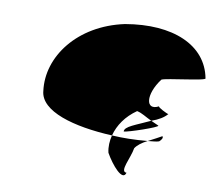

<svg xmlns="http://www.w3.org/2000/svg" viewBox="-73 -630 926 813"><g transform="rotate(10 390.0 -223.5)"><path d="M111 -196C118 -110 263 -69 430 -61C442 -107 471 -149 517 -181C540 -176 555 -164 583 -151C614 -162 635 -175 649 -191C642 -193 602 -212 605 -217C550 -188 540 -257 595 -330C614 -340 787 -358 778 -368C752 -506 604 -570 402 -535C205 -493 92 -341 111 -196ZM430 -61C424 -37 422 -11 428 14C455 62 507 124 518 84C486 84 525 20 532 -24C541 -38 559 -52 583 -64C526 -59 479 -58 430 -61ZM476 -86C493 -86 623 -130 616 -136C604 -141 594 -146 583 -151C522 -122 474 -108 476 -86ZM605 -217V-218ZM583 -64C607 -66 622 -68 631 -71C637 -76 648 -88 641 -95C628 -88 609 -77 583 -64ZM650 -192 649 -191C650 -191 651 -191 650 -190Z"/></g></svg>

Font: Ampere
Style: SuExtIta
Weight: 400
Version: Version 1